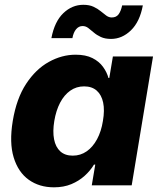

<svg xmlns="http://www.w3.org/2000/svg" viewBox="-20 -780 675 808"><path d="M207 8.3Q145.5 8.3 101.1 -23.4Q56.6 -55.2 37.6 -117.4Q18.6 -179.7 33.7 -271Q49.3 -365.2 89.8 -427Q130.4 -488.8 185.3 -519.3Q240.2 -549.8 298.3 -549.8Q340.8 -549.8 368.9 -535.6Q397 -521.5 413.3 -499Q429.7 -476.6 436.5 -451.7H439.9L455.1 -542.5H624L534.2 0H366.2L380.9 -87.4H375.5Q360.4 -62 336.4 -40.3Q312.5 -18.6 280.3 -5.1Q248 8.3 207 8.3ZM286.1 -125Q318.8 -125 344.7 -143.1Q370.6 -161.1 388.4 -194.1Q406.2 -227.1 413.1 -271Q420.9 -315.9 414.1 -348.4Q407.2 -380.9 387 -398.7Q366.7 -416.5 334 -416.5Q301.3 -416.5 275.6 -398.4Q250 -380.4 232.9 -347.7Q215.8 -314.9 208.5 -271Q201.2 -227.1 207.5 -194.1Q213.9 -161.1 233.6 -143.1Q253.4 -125 286.1 -125ZM447.3 -616.2Q421.9 -616.2 404.5 -624.3Q387.2 -632.3 374.5 -643.3Q361.8 -654.3 351.1 -662.4Q340.3 -670.4 327.6 -670.4Q311.5 -670.4 300.3 -657Q289.1 -643.6 284.7 -619.6H196.3Q209.5 -689 246.3 -724.4Q283.2 -759.8 330.6 -759.8Q356 -759.8 373.3 -751.7Q390.6 -743.7 403.3 -733.2Q416 -722.7 427 -714.6Q438 -706.5 450.2 -706.5Q469.2 -706.5 479 -719.7Q488.8 -732.9 494.1 -757.3H581.1Q568.4 -688.5 531 -652.3Q493.7 -616.2 447.3 -616.2Z"/></svg>

Font: Inter 16pt ExtraBold
Style: Italic
Weight: 800
Italic angle: -9.3988°
Version: Version 4.001;git-66647c0bb